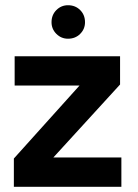

<svg xmlns="http://www.w3.org/2000/svg" viewBox="-20 -714 526 734"><path d="M33 0V-108L284 -387H36V-499H439V-391L184 -112H444V0ZM240 -566Q214 -566 195.5 -584.5Q177 -603 177 -629Q177 -657 195.5 -675.5Q214 -694 240 -694Q268 -694 286.5 -675.5Q305 -657 305 -629Q305 -603 286.5 -584.5Q268 -566 240 -566Z"/></svg>

Font: DM Sans 20pt
Style: Bold
Weight: 700
Version: Version 4.004;gftools[0.9.30]